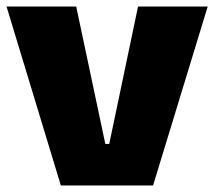

<svg xmlns="http://www.w3.org/2000/svg" viewBox="-21 -532 655 587"><path d="M401 -512H614L447 35H165L-1 -512H212L301 -92H313Z"/></svg>

Font: Lalezar
Style: Bold
Weight: 700
Designer: Borna Izadpanah
Foundry: Borna Izadpanah
Version: Version 1.003;January 24, 2021;FontCreator 13.0.0.2683 64-bi